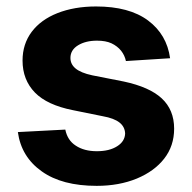

<svg xmlns="http://www.w3.org/2000/svg" viewBox="-20 -573 602 603"><path d="M514.2 -390.1 375.5 -381.3Q371.6 -399.4 360.4 -413.6Q348.6 -428.2 330.1 -437Q312 -445.3 284.7 -445.3Q249 -445.3 225.1 -430.7Q201.2 -416 201.2 -391.1Q201.2 -371.6 216.8 -358.4Q233.4 -344.2 270 -336.4L369.1 -316.9Q449.2 -299.8 487.8 -264.2Q526.9 -228 526.9 -168.9Q526.9 -114.7 495.6 -74.7Q464.8 -35.2 409.7 -12.2Q354 10.7 283.7 10.7Q174.8 10.7 111.3 -34.7Q46.9 -80.1 36.1 -158.2L185.1 -166Q191.9 -132.3 217.8 -115.7Q244.1 -98.1 284.2 -98.1Q323.7 -98.1 348.1 -113.8Q372.1 -128.9 373 -153.8Q372.1 -174.8 355.5 -188Q338.4 -201.7 302.7 -208L208.5 -227.1Q127.9 -243.2 89.8 -282.2Q50.8 -322.3 50.8 -382.8Q50.8 -434.6 79.6 -473.1Q108.4 -511.2 160.2 -531.7Q213.4 -552.7 281.7 -552.7Q385.7 -552.7 444.8 -508.8Q503.9 -464.8 514.2 -390.1Z"/></svg>

Font: My Font
Style: Bold
Weight: 500
Designer: Rasmus Andersson
Foundry: rsms
Version: Version 0.001